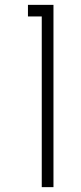

<svg xmlns="http://www.w3.org/2000/svg" viewBox="-20 -770 335 790"><path d="M151.8 0V-702.3H95V-750H200V0Z"/></svg>

Font: Spartan Light
Style: Regular
Weight: 300
Designer: Matt Bailey, Mirko Velimirovic
Foundry: Matt Bailey
Version: Version 1.005